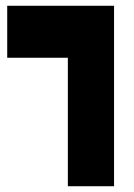

<svg xmlns="http://www.w3.org/2000/svg" viewBox="-20 -645 465 665"><path d="M375 0H215V-445H5V-625H375Z"/></svg>

Font: Changa Black
Style: Regular
Weight: 900
Designer: Eduardo Rodriguez Tunni
Foundry: Eduardo Rodriguez Tunni
Version: Version 2.001; ttfautohint (v1.5.10-5e6f)